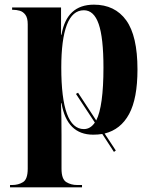

<svg xmlns="http://www.w3.org/2000/svg" viewBox="-20 -568 642 824"><path d="M23 236V226H32Q59 226 79 213.5Q99 201 99 156V-464Q99 -491 89 -504.5Q79 -518 64.5 -522Q50 -526 35 -526H32V-536H242V-419H244Q266 -548 383 -548Q473 -548 521.5 -481Q570 -414 570 -270Q570 -145 534 -78.5Q498 -12 429 5L477 78L469 84L419 7Q400 10 380 10Q267 10 244 -125H242Q243 -93 243.5 -57.5Q244 -22 244 13V156Q244 201 264.5 213.5Q285 226 311 226H332V236ZM340 -14Q368 -14 387 -42L306 -165L315 -170L393 -51Q424 -112 424 -278Q424 -406 403.5 -465Q383 -524 340 -524Q291 -524 267 -461.5Q243 -399 243 -278Q243 -14 340 -14Z"/></svg>

Font: Noto Serif Display SemiCondensed
Style: Bold
Weight: 700
Width: 4
Designer: Monotype Design Team
Foundry: Monotype Imaging Inc.
Version: Version 2.009